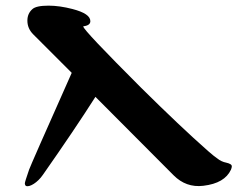

<svg xmlns="http://www.w3.org/2000/svg" viewBox="-20 -648 862 680"><path d="M798 -47C800 -52 801 -56 801 -59C801 -65 794 -69 781 -72C770 -74 759 -79 748 -88C743 -91 732 -100 717 -113C650 -172 571 -247 480 -337C343 -474 275 -546 275 -554C275 -555 275 -555 276 -555C292 -557 300 -563 300 -573C300 -591 279 -605 237 -616C206 -624 178 -628 152 -628C123 -628 103 -624 94 -615C83 -605 77 -592 77 -575C77 -556 84 -540 98 -526L234 -390C136 -170 86 -56 83 -47C73 -18 68 -2 68 1C68 6 70 10 73 11C85 15 113 -1 132 -29C207 -136 269 -228 318 -305L595 -27C624 2 659 15 700 10C751 4 783 -15 798 -47Z"/></svg>

Font: GFS Jackson
Style: Regular
Weight: 400
Designer: George Matthiopoulos
Foundry: George Matthiopoulos
Version: Version 1.0